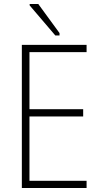

<svg xmlns="http://www.w3.org/2000/svg" viewBox="-20 -938 540 958"><path d="M256 -761H277V-773L171 -918H128V-911ZM89 0H412V-36H127V-357H395V-393H127V-678H412V-714H89Z"/></svg>

Font: Noto Sans Mono ExtraCondensed ExtraLight
Style: Regular
Weight: 200
Width: 2
Designer: Monotype Design Team
Foundry: Monotype Imaging Inc.
Version: Version 2.014